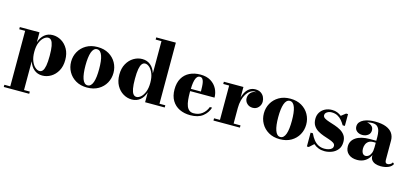

<svg xmlns="http://www.w3.org/2000/svg" viewBox="-76 -1349 4722 2198"><g transform="rotate(15 2285.0 -250.0)"><path d="M19.5 250V224H89.5V-434H19.5V-460H252.5V-343Q272 -402.5 312.2 -435.8Q352.5 -469 409.5 -469Q463.5 -469 511.5 -440.5Q559.5 -412 589.5 -358.5Q619.5 -305 619.5 -230Q619.5 -155 589.5 -101.2Q559.5 -47.5 511.5 -18.8Q463.5 10 409.5 10Q353 10 312.5 -23.5Q272 -57 252.5 -117V224H321V250ZM366 -32Q388.5 -32 403.8 -51.2Q419 -70.5 427 -114Q435 -157.5 435 -230Q435 -302.5 427 -345.5Q419 -388.5 403.8 -407.5Q388.5 -426.5 366 -426.5Q341 -426.5 314.5 -404Q288 -381.5 270.2 -337.8Q252.5 -294 252.5 -230Q252.5 -165.5 270.2 -121.2Q288 -77 314.5 -54.5Q341 -32 366 -32Z M940 10Q862.5 10 806.2 -23Q750 -56 719.5 -110.5Q689 -165 689 -230Q689 -295 719.5 -349.5Q750 -404 806.2 -437Q862.5 -470 940 -470Q1018 -470 1074.2 -437Q1130.5 -404 1160.8 -349.5Q1191 -295 1191 -230Q1191 -165 1160.8 -110.5Q1130.5 -56 1074.2 -23Q1018 10 940 10ZM940 -16Q961.5 -16 977 -31Q992.5 -46 1002.2 -74Q1012 -102 1016.5 -141.5Q1021 -181 1021 -230Q1021 -279 1016.5 -318.5Q1012 -358 1002.2 -386Q992.5 -414 977 -429Q961.5 -444 940 -444Q919 -444 903.5 -429Q888 -414 878.2 -386Q868.5 -358 863.8 -318.5Q859 -279 859 -230Q859 -181 863.8 -141.5Q868.5 -102 878.2 -74Q888 -46 903.5 -31Q919 -16 940 -16Z M1470.5 9.5Q1416.5 9.5 1368.5 -19Q1320.5 -47.5 1290.5 -101Q1260.5 -154.5 1260.5 -229.5Q1260.5 -304.5 1290.5 -358.2Q1320.5 -412 1368.5 -440.8Q1416.5 -469.5 1470.5 -469.5Q1527.5 -469.5 1568 -436Q1608.5 -402.5 1627.5 -342V-724H1558.5V-750H1791V-26H1860V0H1627.5V-117Q1608.5 -57 1568 -23.8Q1527.5 9.5 1470.5 9.5ZM1515 -33Q1540 -33 1566 -55.5Q1592 -78 1609.8 -122Q1627.5 -166 1627.5 -229.5Q1627.5 -294 1609.8 -338.2Q1592 -382.5 1566 -405.2Q1540 -428 1515 -428Q1492.5 -428 1477 -408.5Q1461.5 -389 1453.5 -345.5Q1445.5 -302 1445.5 -229.5Q1445.5 -157.5 1453.5 -114.2Q1461.5 -71 1477 -52Q1492.5 -33 1515 -33Z M2163.5 10Q2091.5 10 2035.2 -17.2Q1979 -44.5 1946.8 -98Q1914.5 -151.5 1914.5 -230Q1914.5 -308.5 1945.5 -362Q1976.5 -415.5 2031.8 -442.8Q2087 -470 2159.5 -470Q2233.5 -470 2282.8 -439.2Q2332 -408.5 2356.8 -359.8Q2381.5 -311 2381.5 -256.5H1981V-283.5H2213Q2212.5 -314.5 2211.2 -343.2Q2210 -372 2205 -394.8Q2200 -417.5 2189.2 -430.8Q2178.5 -444 2159.5 -444Q2139.5 -444 2126.2 -429Q2113 -414 2105.8 -387Q2098.5 -360 2095.5 -323.8Q2092.5 -287.5 2092.5 -244.5Q2092.5 -193.5 2096.8 -152.5Q2101 -111.5 2112.2 -82.2Q2123.5 -53 2143.8 -37.2Q2164 -21.5 2196 -21.5Q2255.5 -21.5 2297.2 -54.2Q2339 -87 2357.5 -138.5H2384.5Q2365 -75 2311.2 -32.5Q2257.5 10 2163.5 10Z M2654.5 -210Q2654.5 -263 2663.5 -309.8Q2672.5 -356.5 2691.5 -392.5Q2710.5 -428.5 2740.2 -449Q2770 -469.5 2811 -469.5Q2849 -469.5 2874.8 -452.8Q2900.5 -436 2913.5 -409.5Q2926.5 -383 2926.5 -354.5Q2926.5 -315.5 2900.2 -286.2Q2874 -257 2832.5 -257Q2791 -257 2764.2 -283.5Q2737.5 -310 2737.5 -346Q2737.5 -385.5 2763 -412.8Q2788.5 -440 2832 -440Q2859.5 -440 2880.5 -427.8Q2901.5 -415.5 2913.5 -396Q2925.5 -376.5 2925.5 -354.5H2899Q2899 -378 2888 -398Q2877 -418 2856.5 -430.2Q2836 -442.5 2807.5 -442.5Q2779.5 -442.5 2754.5 -425.5Q2729.5 -408.5 2710.5 -377.2Q2691.5 -346 2680.5 -303.5Q2669.5 -261 2669.5 -210ZM2669.5 -460V-26.5H2751V0H2437.5V-26.5H2507.5V-433.5H2437.5V-460Z M3224.5 10Q3147 10 3090.8 -23Q3034.5 -56 3004 -110.5Q2973.5 -165 2973.5 -230Q2973.5 -295 3004 -349.5Q3034.5 -404 3090.8 -437Q3147 -470 3224.5 -470Q3302.5 -470 3358.8 -437Q3415 -404 3445.2 -349.5Q3475.5 -295 3475.5 -230Q3475.5 -165 3445.2 -110.5Q3415 -56 3358.8 -23Q3302.5 10 3224.5 10ZM3224.5 -16Q3246 -16 3261.5 -31Q3277 -46 3286.8 -74Q3296.5 -102 3301 -141.5Q3305.5 -181 3305.5 -230Q3305.5 -279 3301 -318.5Q3296.5 -358 3286.8 -386Q3277 -414 3261.5 -429Q3246 -444 3224.5 -444Q3203.5 -444 3188 -429Q3172.5 -414 3162.8 -386Q3153 -358 3148.2 -318.5Q3143.5 -279 3143.5 -230Q3143.5 -181 3148.2 -141.5Q3153 -102 3162.8 -74Q3172.5 -46 3188 -31Q3203.5 -16 3224.5 -16Z M3547.5 10V-154H3574.5Q3594.5 -109.5 3619.8 -79Q3645 -48.5 3676.5 -33Q3708 -17.5 3747 -17.5Q3774.5 -17.5 3797 -24.2Q3819.5 -31 3832.5 -43.8Q3845.5 -56.5 3845.5 -74.5Q3845.5 -96.5 3824.8 -110.2Q3804 -124 3771.5 -134.5Q3739 -145 3702.2 -157.8Q3665.5 -170.5 3633 -190Q3600.5 -209.5 3579.8 -241Q3559 -272.5 3559 -322Q3559 -365 3579.5 -398Q3600 -431 3636.5 -450Q3673 -469 3720 -469Q3754 -469 3781.5 -458Q3809 -447 3831 -429L3883.5 -470H3906.5V-330H3880.5Q3863.5 -359.5 3842 -384.8Q3820.5 -410 3791 -425.5Q3761.5 -441 3720.5 -441Q3701.5 -441 3684.2 -434.2Q3667 -427.5 3656 -415.8Q3645 -404 3645 -388.5Q3645 -367 3666.2 -353.5Q3687.5 -340 3720.8 -329.5Q3754 -319 3791.5 -306.5Q3829 -294 3862.2 -275Q3895.5 -256 3916.8 -225.5Q3938 -195 3938 -148Q3938 -92.5 3910.5 -57.8Q3883 -23 3840.8 -6.5Q3798.5 10 3754.5 10Q3715.5 10 3682.8 -2.5Q3650 -15 3623.5 -38.5L3570 10Z M4421 10Q4385 10 4357.2 0Q4329.5 -10 4313.8 -29.8Q4298 -49.5 4298 -79.5V-304.5Q4298 -340.5 4290.8 -372.2Q4283.5 -404 4262.8 -423.8Q4242 -443.5 4202 -443.5Q4182.5 -443.5 4159.5 -439Q4136.5 -434.5 4115.5 -424.8Q4094.5 -415 4081.2 -398.8Q4068 -382.5 4068 -358.5H4035.5Q4035.5 -392.5 4062.5 -414Q4089.5 -435.5 4126 -435.5Q4164 -435.5 4191.8 -416.2Q4219.5 -397 4219.5 -360.5Q4219.5 -322.5 4191.2 -302Q4163 -281.5 4126 -281.5Q4086.5 -281.5 4060.5 -302.5Q4034.5 -323.5 4034.5 -358.5Q4034.5 -389 4051.8 -409.8Q4069 -430.5 4097.2 -443.5Q4125.5 -456.5 4160 -462.2Q4194.5 -468 4228.5 -468Q4308 -468 4359.5 -447.8Q4411 -427.5 4435.8 -390.8Q4460.5 -354 4460.5 -304.5V-75Q4460.5 -58 4467 -46.2Q4473.5 -34.5 4492 -34.5Q4503.5 -34.5 4520 -42.5Q4536.5 -50.5 4546 -69L4563 -54.5Q4549 -23.5 4510.8 -6.8Q4472.5 10 4421 10ZM4142 10Q4077 10 4038.2 -23.2Q3999.5 -56.5 3999.5 -113.5Q3999.5 -180.5 4058.2 -219.8Q4117 -259 4223.5 -259H4344.5V-236H4269Q4234 -236 4213 -220.8Q4192 -205.5 4182.8 -182.2Q4173.5 -159 4173.5 -135Q4173.5 -112 4179.2 -95Q4185 -78 4196.2 -68.8Q4207.5 -59.5 4223.5 -59.5Q4241 -59.5 4258.2 -71.8Q4275.5 -84 4286.8 -111Q4298 -138 4298 -181.5H4315.5Q4315.5 -123 4293.2 -80Q4271 -37 4232 -13.5Q4193 10 4142 10Z"/></g></svg>

Font: Bodoni Moda 9pt ExtraBold
Style: Regular
Weight: 800
Designer: Owen Earl
Foundry: indestructible type
Version: Version 2.005